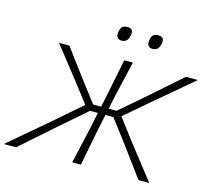

<svg xmlns="http://www.w3.org/2000/svg" viewBox="-149 -1073 1339 1222"><g transform="rotate(15 520.0 -461.5)"><path d="M-23.5 0Q12 -30.5 58.2 -69.8Q104.5 -109 152.8 -150.2Q201 -191.5 243.5 -227.5L412.5 -374.5L320.5 -494.5Q278.5 -547.5 236.2 -601.8Q194 -656 149 -713H217.5Q261 -654 294 -609.5Q327 -565 361 -520L460.5 -390H513L531 -475.5Q544.5 -541.5 555.5 -597.2Q566.5 -653 578.5 -713H635.5Q621.5 -653 608.8 -597Q596 -541 580.5 -475.5L562.5 -390H615L763.5 -518Q816.5 -564.5 867.2 -609.2Q918 -654 985 -713H1064Q996 -655.5 932.5 -601.8Q869 -548 805.5 -494.5L653.5 -364L757.5 -226.5Q785.5 -190.5 817.5 -149.5Q849.5 -108.5 880.2 -69.5Q911 -30.5 934.5 0H863.5Q823 -54.5 788.5 -101.5Q754 -148.5 721 -193.5L605.5 -346H553L530 -236.5Q517.5 -171.5 506.5 -115.8Q495.5 -60 484 0H427Q440.5 -59 453.2 -115.5Q466 -172 480.5 -236.5L503.5 -346H452L280 -197Q226.5 -149.5 172.5 -102Q118.5 -54.5 57 0ZM732 -829.5Q711.5 -829.5 703 -844.8Q694.5 -860 701.5 -888.5Q706.5 -908.5 718 -915.8Q729.5 -923 749.5 -923Q790.5 -923 782 -877.5Q777 -851 764.5 -840.2Q752 -829.5 732 -829.5ZM528 -829.5Q507.5 -829.5 499 -844.8Q490.5 -860 498 -888.5Q502.5 -908.5 514.2 -915.8Q526 -923 546 -923Q586.5 -923 578.5 -877.5Q573 -851 560.5 -840.2Q548 -829.5 528 -829.5Z"/></g></svg>

Font: Commissioner Loud ExtraLight
Style: Italic
Weight: 200
Italic angle: -12°
Designer: Kostas Bartsokas
Foundry: Kostas Bartsokas
Version: Version 1.000; ttfautohint (v1.8.3)